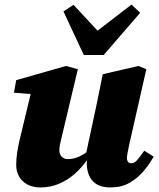

<svg xmlns="http://www.w3.org/2000/svg" viewBox="-20 -805 697 841"><path d="M157 16Q123 16 99 2.5Q75 -11 63 -33Q51 -55 51 -82Q51 -110 55 -135.5Q59 -161 64 -184L121 -421L164 -389L41 -399L51 -454L269 -516L321 -502L251 -208Q248 -195 245.5 -184.5Q243 -174 241.5 -165.5Q240 -157 240 -148Q240 -129 250.5 -118.5Q261 -108 278 -108Q294 -108 310.5 -113Q327 -118 345 -129Q363 -140 383 -156L393 -108H364Q337 -69 305 -41.5Q273 -14 236 1Q199 16 157 16ZM463 16Q412 16 386 -12Q360 -40 360 -94Q360 -102 361 -109Q362 -116 363 -123H355L402 -342Q409 -377 416 -410.5Q423 -444 430 -480L586 -516L621 -502L545 -167Q542 -150 539 -136.5Q536 -123 536 -113Q536 -102 541 -96Q546 -90 556 -90Q569 -90 580.5 -103.5Q592 -117 612 -145L653 -119Q635 -86 608.5 -55Q582 -24 547 -4Q512 16 463 16ZM302 -784 443 -632H357L556 -785L594 -749L434 -564H347L258 -755Z"/></svg>

Font: Source Serif 4 Black
Style: Italic
Weight: 900
Italic angle: -12°
Designer: Frank Grießhammer
Foundry: Adobe Systems Incorporated
Version: Version 4.004;hotconv 1.0.116;makeotfexe 2.5.65601